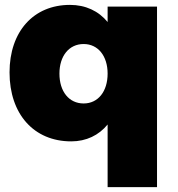

<svg xmlns="http://www.w3.org/2000/svg" viewBox="-20 -571 728 785"><path d="M420 -544V-481C383 -526 330 -551 266 -551C117 -551 19 -442 19 -275C19 -104 119 7 271 7C333 7 384 -18 420 -62V194H622V-544ZM322 -148C262 -148 223 -197 223 -270C223 -342 262 -391 322 -391C381 -391 420 -342 420 -270C420 -197 381 -148 322 -148Z"/></svg>

Font: Montserrat ExtraBold
Style: Regular
Weight: 800
Designer: Julieta Ulanovsky
Foundry: Julieta Ulanovsky
Version: Version 4.000